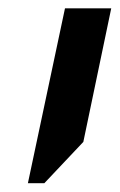

<svg xmlns="http://www.w3.org/2000/svg" viewBox="-20 -650 281 450"><path d="M45.4 -220.7 132.3 -630.4H240.7L175.3 -317.4L84 -220.7Z"/></svg>

Font: Open Sans SemiCondensed SemiBold
Style: Italic
Weight: 600
Width: 4
Italic angle: -12°
Designer: Monotype Design Team
Foundry: Monotype Imaging Inc.
Version: Version 3.000